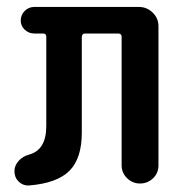

<svg xmlns="http://www.w3.org/2000/svg" viewBox="-20 -539 540 565"><path d="M65.4 6.8Q47.9 7.8 35.2 -4.4Q22.5 -16.6 22.5 -35.2Q22.5 -51.8 34.7 -65.4Q46.9 -79.1 65.4 -84Q116.2 -97.7 116.2 -168V-430.7Q116.2 -439.5 108.4 -440.4H81.1Q64.5 -440.4 52.7 -451.7Q41 -462.9 41 -478.5Q41 -495.1 52.7 -506.8Q64.5 -518.6 81.1 -518.6H388.7Q412.1 -518.6 429.2 -502Q446.3 -485.4 446.3 -461.9V-52.7Q446.3 -29.3 430.2 -14.2Q414.1 1 392.1 1Q370.1 1 354 -14.6Q337.9 -30.3 337.9 -52.7V-430.7Q337.9 -439.5 329.1 -440.4H230.5Q221.7 -440.4 220.7 -430.7V-148.4Q220.7 -73.2 184.6 -36.6Q148.4 0 65.4 6.8Z"/></svg>

Font: Rounded Mgen+ 1mn medium
Style: Regular
Weight: 500
Designer: [Source Han Sans]
Ryoko NISHIZUKA  (kana & ideographs); Paul D. Hunt (Latin, Greek & Cyrillic); Wenlong ZHANG  (bopomofo
Version: Version 1.059.20150602